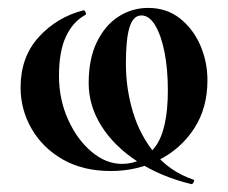

<svg xmlns="http://www.w3.org/2000/svg" viewBox="-20 -419 576 485"><path d="M463 46Q385 27 326.5 -11.5Q268 -50 236 -101Q204 -152 204 -209Q204 -271 225 -313.5Q246 -356 280 -377.5Q314 -399 354 -399Q401 -399 434.5 -372.5Q468 -346 486 -304.5Q504 -263 504 -216Q504 -146 470.5 -94.5Q437 -43 381.5 -15Q326 13 260 13Q190 13 139 -16Q88 -45 60 -93.5Q32 -142 32 -198Q32 -275 78 -325.5Q124 -376 191 -393Q193 -394 196 -388.5Q199 -383 195 -381Q164 -364 146.5 -326.5Q129 -289 129 -227Q129 -168 152 -117Q175 -66 211.5 -35.5Q248 -5 288 -5Q340 -5 372 -48Q404 -91 404 -191Q404 -245 395.5 -287.5Q387 -330 372 -355Q357 -380 337 -380Q317 -380 307.5 -351Q298 -322 298 -258Q298 -195 316 -135.5Q334 -76 372 -30.5Q410 15 469 35Q472 36 469 41.5Q466 47 463 46Z"/></svg>

Font: Cormorant Light
Style: Regular
Weight: 300
Designer: Christian Thalmann (Catharsis Fonts)
Foundry: Catharsis Fonts
Version: Version 4.000